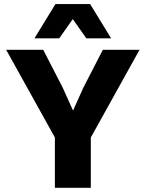

<svg xmlns="http://www.w3.org/2000/svg" viewBox="-20 -898 697 918"><path d="M647.2 -660 414.2 -240.6V0H242.4V-240.6L9.4 -660H186.6L279.8 -479L329.2 -369.4L378.6 -479L471.8 -660ZM511.4 -714.6H393L328 -806.6L263 -714.6H144.6L245 -878.4H411Z"/></svg>

Font: Work Sans
Style: Regular
Weight: 400
Designer: Wei Huang
Foundry: Wei Huang
Version: Version 2.006; ttfautohint (v1.8.1.43-b0c9)